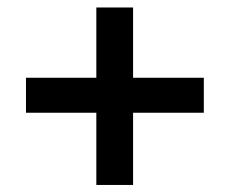

<svg xmlns="http://www.w3.org/2000/svg" viewBox="-20 -622 626 523"><path d="M242.4 -314.9H50.8V-410.2H242.4V-601.6H342.5V-410.2H535.2V-314.9H342.5V-118.2H242.4Z"/></svg>

Font: Min Sans VF VF
Style: Regular
Weight: 400
Designer: Jinseong-Kim, NotoSansCJK, Nunito
Foundry: Jinseong-Kim
Version: Version 1.420;Glyphs 3.1.2 (3151)